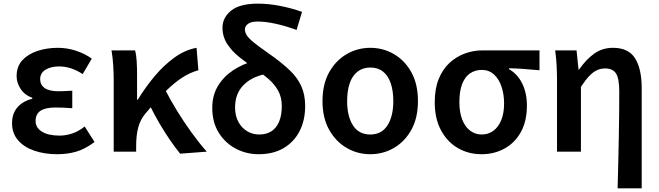

<svg xmlns="http://www.w3.org/2000/svg" viewBox="-20 -831 3612 1052"><path d="M294 14Q224 14 167.5 -5.5Q111 -25 78.5 -63Q46 -101 46 -156Q46 -194 60.5 -221Q75 -248 100 -265Q125 -282 157 -290V-295Q115 -310 93 -344Q71 -378 71 -414Q71 -467 102.5 -501Q134 -535 185.5 -552Q237 -569 297 -569Q347 -569 395 -553.5Q443 -538 483 -510L433 -425Q403 -445 370.5 -456Q338 -467 303 -467Q259 -467 229.5 -449Q200 -431 200 -397Q200 -366 225 -348.5Q250 -331 301 -331Q318 -331 337 -332Q356 -333 376 -334V-238Q351 -240 328.5 -241Q306 -242 284 -242Q229 -242 202 -224Q175 -206 175 -168Q175 -131 210 -109.5Q245 -88 307 -88Q339 -88 374 -99Q409 -110 444 -138L498 -53Q446 -14 397.5 0Q349 14 294 14Z M603 0V-393Q603 -427 600.5 -470.5Q598 -514 591 -555H720Q727 -530 729 -494.5Q731 -459 731 -421V-285H735Q778 -355 828.5 -415Q879 -475 937 -516.5Q995 -558 1057 -569L1067 -446Q1022 -434 978 -405.5Q934 -377 885.5 -329Q837 -281 777 -209Q749 -176 737.5 -133Q726 -90 726 -31V0ZM967 11Q941 -21 912 -63Q883 -105 854 -154.5Q825 -204 799 -257L884 -341Q912 -286 950 -224Q988 -162 1030.5 -103.5Q1073 -45 1113 0Z M1397 14Q1330 14 1272 -16.5Q1214 -47 1178.5 -104Q1143 -161 1143 -240Q1143 -309 1174.5 -360.5Q1206 -412 1257.5 -446Q1309 -480 1369 -496L1429 -424Q1355 -408 1311.5 -362Q1268 -316 1268 -242Q1268 -196 1286.5 -162.5Q1305 -129 1335 -111.5Q1365 -94 1400 -94Q1440 -94 1467.5 -112Q1495 -130 1509.5 -165Q1524 -200 1524 -250Q1524 -298 1504 -334Q1484 -370 1450.5 -399Q1417 -428 1377 -455Q1335 -484 1294 -516Q1253 -548 1226 -588.5Q1199 -629 1199 -680Q1199 -734 1246 -772.5Q1293 -811 1393 -811Q1449 -811 1510.5 -799.5Q1572 -788 1635 -766L1605 -667Q1541 -690 1487.5 -701.5Q1434 -713 1392 -713Q1355 -713 1338.5 -700Q1322 -687 1322 -670Q1322 -645 1344.5 -622Q1367 -599 1403.5 -573Q1440 -547 1483 -516Q1532 -480 1570.5 -443Q1609 -406 1630.5 -359.5Q1652 -313 1652 -250Q1652 -172 1621.5 -112.5Q1591 -53 1534 -19.5Q1477 14 1397 14Z M2009 14Q1939 14 1879.5 -20.5Q1820 -55 1783.5 -120Q1747 -185 1747 -277Q1747 -370 1783.5 -435Q1820 -500 1879.5 -534.5Q1939 -569 2009 -569Q2079 -569 2138.5 -534.5Q2198 -500 2234 -435Q2270 -370 2270 -277Q2270 -185 2234 -120Q2198 -55 2138.5 -20.5Q2079 14 2009 14ZM2009 -94Q2071 -94 2103 -144Q2135 -194 2135 -277Q2135 -333 2121 -374.5Q2107 -416 2079 -438.5Q2051 -461 2009 -461Q1968 -461 1939 -438.5Q1910 -416 1896 -374.5Q1882 -333 1882 -277Q1882 -194 1914 -144Q1946 -94 2009 -94Z M2618 14Q2548 14 2490 -19Q2432 -52 2397 -116Q2362 -180 2362 -271Q2362 -344 2383.5 -397.5Q2405 -451 2442 -485.5Q2479 -520 2526 -537.5Q2573 -555 2624 -555H2936V-446Q2890 -450 2852 -453Q2814 -456 2769 -457V-452Q2815 -426 2841 -374Q2867 -322 2867 -252Q2867 -169 2835 -109.5Q2803 -50 2746 -18Q2689 14 2618 14ZM2619 -94Q2656 -94 2683.5 -114.5Q2711 -135 2726.5 -173Q2742 -211 2742 -264Q2742 -314 2728 -356Q2714 -398 2686.5 -423Q2659 -448 2620 -448Q2584 -448 2556 -429.5Q2528 -411 2512.5 -371.5Q2497 -332 2497 -271Q2497 -216 2512.5 -176Q2528 -136 2556 -115Q2584 -94 2619 -94Z M3364 201Q3366 135 3367.5 63.5Q3369 -8 3370.5 -78Q3372 -148 3372.5 -212.5Q3373 -277 3373 -331Q3373 -400 3355.5 -428Q3338 -456 3296 -456Q3271 -456 3250 -446Q3229 -436 3208 -414Q3187 -392 3163 -355V0H3032V-393Q3032 -427 3030 -468.5Q3028 -510 3022 -555H3139L3150 -449H3152Q3191 -505 3235.5 -537Q3280 -569 3339 -569Q3424 -569 3460 -511Q3496 -453 3496 -348V201Z"/></svg>

Font: Noto Sans TC SemiBold
Style: Regular
Weight: 600
Designer: Ryoko NISHIZUKA  (kana, bopomofo & ideographs); Paul D. Hunt (Latin, Greek & Cyrillic); Sandoll Communications , Soo-you
Foundry: Adobe
Version: Version 2.004-H2;hotconv 1.0.118;makeotfexe 2.5.65603